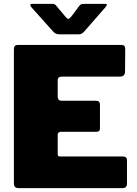

<svg xmlns="http://www.w3.org/2000/svg" viewBox="-20 -975 711 995"><path d="M71 -742H611Q629 -742 629 -721L628 -605Q628 -578 602 -578H302Q279 -578 279 -559V-474Q279 -464 284 -458.5Q289 -453 297 -453H477Q498 -453 498 -433V-309Q498 -292 480 -292H295Q288 -292 283.5 -288Q279 -284 279 -278V-178Q279 -170 281.5 -167Q284 -164 291 -164H616Q638 -164 638 -145V-22Q638 -12 632 -6Q626 0 614 0H79Q64 0 58 -6Q52 -12 52 -25V-719Q52 -742 71 -742ZM419 -955H524Q534 -955 534 -950Q534 -947 526 -937L415 -810Q409 -804 402.5 -800.5Q396 -797 387 -797H292Q278 -797 270 -800.5Q262 -804 255 -812L143 -937Q137 -945 137 -949Q137 -955 146 -955H245H251Q258 -955 262 -953.5Q266 -952 271 -946L317 -891Q328 -877 334 -877Q340 -877 351 -891L392 -946Q397 -952 402.5 -953.5Q408 -955 419 -955Z"/></svg>

Font: Libre Franklin Black
Style: Regular
Weight: 900
Designer: Pablo Impallari, Rodrigo Fuenzalida
Foundry: Impallari Type
Version: Version 1.002; ttfautohint (v1.5)